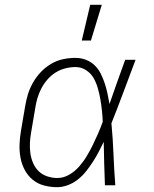

<svg xmlns="http://www.w3.org/2000/svg" viewBox="-20 -768 640 796"><path d="M217 8Q189 8 162.5 1Q136 -6 115.5 -23Q95 -40 82.5 -63.5Q70 -87 65 -114Q60 -141 61 -169Q62 -197 67 -226L84 -326Q88 -351 95.5 -376Q103 -401 116.5 -425Q130 -449 149 -469Q168 -489 191.5 -503Q215 -517 241 -522.5Q267 -528 292 -528Q316 -528 336.5 -520Q357 -512 372.5 -497Q388 -482 397.5 -463Q407 -444 414 -423Q421 -402 425.5 -380.5Q430 -359 434 -337Q450 -383 466 -428.5Q482 -474 499 -520H542Q517 -454 492.5 -388Q468 -322 442 -257Q448 -193 450.5 -128.5Q453 -64 458 0H415Q413 -45 412 -90Q411 -135 410 -180Q400 -159 389 -138Q378 -117 365 -97Q352 -77 337 -58Q322 -39 303 -24Q284 -9 261.5 -0.5Q239 8 217 8ZM218 -30Q243 -30 266.5 -43.5Q290 -57 308 -77.5Q326 -98 339.5 -120.5Q353 -143 364.5 -166.5Q376 -190 386.5 -214Q397 -238 406 -263Q405 -287 402.5 -310.5Q400 -334 396 -357Q392 -380 385.5 -402.5Q379 -425 368 -444.5Q357 -464 337 -477Q317 -490 293 -490Q272 -490 250.5 -484.5Q229 -479 210 -467Q191 -455 176 -437.5Q161 -420 151 -400.5Q141 -381 135 -360.5Q129 -340 126 -319L109 -219Q105 -197 104 -175Q103 -153 106 -132Q109 -111 117.5 -91.5Q126 -72 140.5 -58Q155 -44 175.5 -37Q196 -30 218 -30ZM319 -600 354 -748H402L357 -600Z"/></svg>

Font: Iosevka Etoile Extralight
Style: Italic
Weight: 200
Italic angle: -9°
Designer: Belleve Invis
Foundry: Belleve Invis
Version: Version 22.1.2; ttfautohint (v1.8.4)